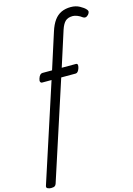

<svg xmlns="http://www.w3.org/2000/svg" viewBox="-305 -1086 1156 1667"><g transform="rotate(-15 272.5 -252.0)"><path d="M270 -420 -16 459Q-20 472 -30 478.5Q-40 485 -63 485Q-79 485 -93.5 478Q-108 471 -101 452L183 -420H99Q88 -420 83 -430Q78 -440 85 -460Q98 -500 123 -500H209L312 -821Q331 -881 358 -918Q385 -955 422 -972Q459 -989 507 -989Q552 -989 586.5 -970Q621 -951 636 -934Q650 -919 647 -907Q644 -895 634 -884Q621 -871 609 -869.5Q597 -868 586 -876Q567 -891 544 -900Q521 -909 504 -909Q461 -909 437.5 -887.5Q414 -866 397 -815L296 -500H423Q447 -500 435 -460Q422 -420 400 -420Z"/></g></svg>

Font: Playwrite NO
Style: Regular
Weight: 400
Designer: Veronika Burian, José Scaglione
Foundry: TypeTogether
Version: Version 1.002